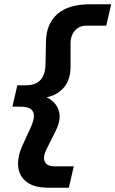

<svg xmlns="http://www.w3.org/2000/svg" viewBox="-20 -770 540 898"><path d="M207 108Q139 108 104 80.5Q69 53 65 9Q61 -35 83 -85L126 -179Q146 -224 134.5 -247.5Q123 -271 76 -271H38L61 -371H99Q130 -371 150.5 -381.5Q171 -392 182 -415Q193 -438 193 -475L195 -578Q197 -659 248.5 -704.5Q300 -750 401 -750H500L477 -650H385Q350 -650 329.5 -626Q309 -602 310 -563V-463Q311 -398 279 -361Q247 -324 198 -315Q240 -295 254 -255Q268 -215 242 -161L197 -71Q179 -34 190 -13Q201 8 236 8H325L302 108Z"/></svg>

Font: Instrument Sans SemiBold
Style: Italic
Weight: 600
Italic angle: -13°
Designer: Rodrigo Fuenzalida
Foundry: fragTYPE
Version: Version 1.000;gftools[0.9.28]